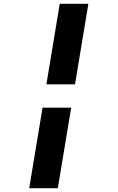

<svg xmlns="http://www.w3.org/2000/svg" viewBox="-20 -843 616 1006"><path d="M223 -401H373L443 -823H293ZM133 143H283L353 -279H203Z"/></svg>

Font: Iosevka Sparkle Heavy Oblique
Style: Regular
Weight: 900
Italic angle: -9°
Designer: Belleve Invis
Foundry: Belleve Invis
Version: Version 4.5.0; ttfautohint (v1.8.3)